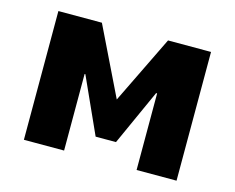

<svg xmlns="http://www.w3.org/2000/svg" viewBox="-77 -617 893 729"><g transform="rotate(15 369.0 -253.0)"><path d="M69 0V-506H240L370 -239L500 -506H669V0H512V-301H508L409 -82H329L230 -301H227V0Z"/></g></svg>

Font: Nunito Sans 7pt SemiCondensed Black
Style: Regular
Weight: 900
Width: 4
Designer: Vernon Adams
Foundry: Vernon Adams
Version: Version 3.101;gftools[0.9.27]